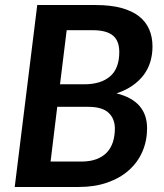

<svg xmlns="http://www.w3.org/2000/svg" viewBox="-20 -743 652 763"><path d="M38.5 0H293.5C335.8 0 373.8 -5.9 407.2 -17.8C440.8 -29.6 469.2 -45.9 492.5 -66.8C515.8 -87.6 533.7 -112.2 546 -140.8C558.3 -169.2 564.5 -200.2 564.5 -233.5C564.5 -269.2 554.5 -298.6 534.5 -321.8C514.5 -344.9 484 -361.7 443 -372C468 -380.3 489.5 -390.8 507.5 -403.5C525.5 -416.2 540.3 -430.5 552 -446.5C563.7 -462.5 572.2 -479.9 577.8 -498.8C583.2 -517.6 586 -537.3 586 -558C586 -583 581.7 -605.7 573 -626C564.3 -646.3 550.9 -663.7 532.8 -678C514.6 -692.3 491.3 -703.4 462.8 -711.2C434.2 -719.1 400 -723 360 -723H128ZM207.5 -318.5H329.5C367.2 -318.5 394.4 -310.7 411.2 -295C428.1 -279.3 436.5 -258.3 436.5 -232C436.5 -212.7 433.9 -194.9 428.8 -178.8C423.6 -162.6 415.6 -148.8 404.8 -137.2C393.9 -125.8 380.1 -116.8 363.2 -110.5C346.4 -104.2 326.5 -101 303.5 -101H181ZM218.5 -408 245 -623H348C384.3 -623 411.1 -616.1 428.2 -602.2C445.4 -588.4 454 -566.3 454 -536C454 -492.7 441.8 -460.5 417.5 -439.5C393.2 -418.5 358.7 -408 314 -408Z"/></svg>

Font: Lato
Style: Bold Italic
Weight: 700
Italic angle: -7°
Designer: Lukasz Dziedzic
Foundry: tyPoland Lukasz Dziedzic
Version: Version 2.007; 2014-02-27